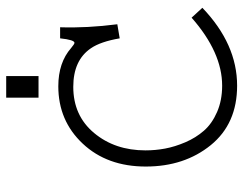

<svg xmlns="http://www.w3.org/2000/svg" viewBox="-104 -672 793 626"><g transform="rotate(-90 293.0 -359.5)"><path d="M547.9 -131.8 580.1 -96.7Q461.9 16.6 326.2 16.6Q202.1 16.6 132.3 -69.3Q62.5 -155.3 62.5 -281.2Q62.5 -407.2 137.2 -486.8Q211.9 -566.4 324.2 -566.4Q401.4 -566.4 449.2 -524.4Q461.9 -513.7 465.8 -513.7Q475.6 -513.7 480.5 -560.5H516.6Q513.7 -472.7 526.4 -374L480.5 -366.2Q469.7 -428.7 448.2 -460Q409.2 -517.6 322.3 -517.6Q228.5 -517.6 171.9 -449.7Q115.2 -381.8 115.2 -282.2Q115.2 -250 121.1 -218.3Q127 -186.5 141.6 -152.3Q156.2 -118.2 179.2 -91.8Q202.1 -65.4 240.2 -48.8Q278.3 -32.2 326.2 -32.2Q434.6 -32.2 547.9 -131.8ZM287.1 -630.9V-736.3H357.4V-630.9Z"/></g></svg>

Font: Thabit
Style: Regular
Weight: 500
Designer: Regenerated by Nadim Shaikli
Foundry: MAK Alagha
Version: 0.01